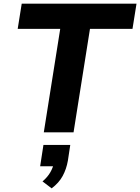

<svg xmlns="http://www.w3.org/2000/svg" viewBox="-20 -725 768 1052"><path d="M220 0 310 -567H77L99 -705H728L706 -567H473L383 0ZM263 307 213 269Q241 245 256 218.5Q271 192 275 168L300 186H200L218 69H365L352 155Q344 201 323.5 239Q303 277 263 307Z"/></svg>

Font: Nunito Sans 7pt ExtraBold
Style: Italic
Weight: 800
Italic angle: -9°
Designer: Vernon Adams
Foundry: Vernon Adams
Version: Version 3.101;gftools[0.9.27]